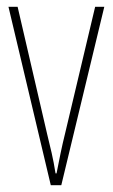

<svg xmlns="http://www.w3.org/2000/svg" viewBox="-20 -547 333 567"><path d="M130 0 5 -527H32L119 -152Q126 -124 132.5 -95.5Q139 -67 144 -35H147Q153 -66 159 -95Q165 -124 172 -152L261 -527H288L161 0Z"/></svg>

Font: Noto Sans Sinhala UI ExtraCondensed Thin
Style: Regular
Weight: 100
Width: 2
Designer: Jelle Bosma - Monotype Design Team
Foundry: Monotype Imaging Inc.
Version: Version 2.006; ttfautohint (v1.8.4.7-5d5b)